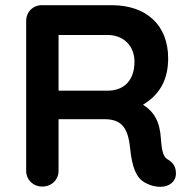

<svg xmlns="http://www.w3.org/2000/svg" viewBox="-20 -720 737 741"><path d="M206 -61V-260H383C449 -260 474 -227 482 -149C490 -71 507 -34 538 -16C563 -2 583 1 599 1C634 1 659 -20 659 -50C659 -74 650 -91 630 -103C613 -112 605 -127 601 -184C597 -251 575 -288 532 -316C597 -355 629 -413 629 -495C629 -622 546 -700 411 -700H142C107 -700 81 -674 81 -639V-61C81 -26 108 0 143 0C179 0 206 -26 206 -61ZM395 -585C457 -585 499 -543 499 -482C499 -408 457 -370 395 -370H206V-585Z"/></svg>

Font: Hotpoint
Style: Bold
Weight: 700
Designer: Andrew Paglinawan, Luciano Perondi, Riccardo Olocco
Foundry: CAST Cooperativa Anonima Servizi Tipografici
Version: Version 1.000;PS 2.1;hotconv 16.6.51;makeotf.lib2.5.65220